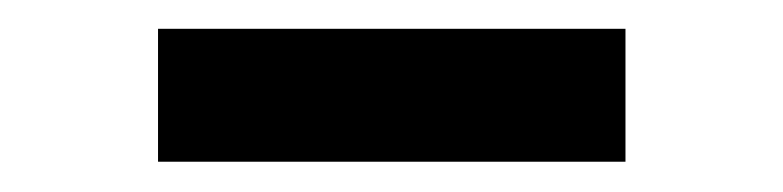

<svg xmlns="http://www.w3.org/2000/svg" viewBox="-20 -752 530 130"><path d="M403.5 -732.5V-642.5H87V-732.5Z"/></svg>

Font: Merriweather 48pt ExtraBold
Style: Regular
Weight: 800
Version: Version 2.100